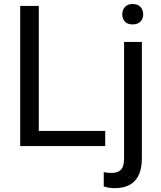

<svg xmlns="http://www.w3.org/2000/svg" viewBox="-20 -741 817 974"><path d="M82.5 0ZM176.8 -76.7H513.7V0H82.5V-710.9H176.8ZM699.7 -528.3V61Q699.7 213.4 561.5 213.4Q531.7 213.4 506.3 204.6V132.3Q522 136.2 547.4 136.2Q577.6 136.2 593.5 119.9Q609.4 103.5 609.4 63V-528.3ZM600.1 -668.5Q600.1 -689.9 613.5 -705.3Q627 -720.7 652.8 -720.7Q679.2 -720.7 692.9 -705.6Q706.5 -690.4 706.5 -668.5Q706.5 -646.5 692.9 -631.8Q679.2 -617.2 652.8 -617.2Q626.5 -617.2 613.3 -631.8Q600.1 -646.5 600.1 -668.5Z"/></svg>

Font: Roboto
Style: Regular
Weight: 400
Designer: Google
Version: Version 2.134; 2016; ttfautohint (v1.6)